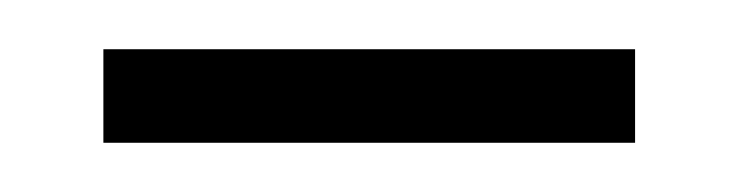

<svg xmlns="http://www.w3.org/2000/svg" viewBox="-20 -312 300 78"><path d="M22 -254V-292H238V-254Z"/></svg>

Font: Noto Serif Lao Condensed ExtraLight
Style: Regular
Weight: 200
Width: 3
Designer: Monotype Design Team
Foundry: Monotype Imaging Inc.
Version: Version 2.003; ttfautohint (v1.8.4.7-5d5b)